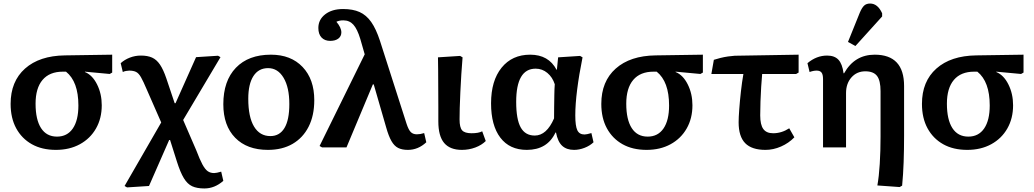

<svg xmlns="http://www.w3.org/2000/svg" viewBox="-20 -833 5844 1085"><path d="M296 14Q217 14 160 -18Q103 -50 71.5 -108Q40 -166 40 -246Q40 -373 121.5 -445.5Q203 -518 347 -520L614 -524V-423L600 -415L460 -428V-426Q502 -409 528.5 -356Q555 -303 555 -238Q555 -164 522.5 -107Q490 -50 431.5 -18Q373 14 296 14ZM302 -61Q360 -61 391.5 -107Q423 -153 423 -237Q423 -372 353 -428H335Q260 -428 220.5 -381.5Q181 -335 181 -247Q181 -157 212 -109Q243 -61 302 -61Z M1135 232Q1093 232 1066 219.5Q1039 207 1019 174Q999 141 980 81L941 -42H936L822 218L698 226L684 218L891 -141L809 -328Q790 -373 777 -396Q764 -419 749 -426.5Q734 -434 710 -434Q703 -434 692 -432Q681 -430 674 -426L662 -476Q684 -496 714 -507.5Q744 -519 776 -519Q814 -519 839.5 -507.5Q865 -496 884 -468Q903 -440 920 -390L967 -250H972L1088 -510L1212 -518L1226 -510L1015 -155L1089 16Q1109 69 1124 96.5Q1139 124 1154 134.5Q1169 145 1190 145Q1203 145 1230 137L1242 189Q1193 232 1135 232Z M1494 14Q1376 14 1309 -54.5Q1242 -123 1242 -244Q1242 -376 1313 -450Q1384 -524 1511 -524Q1624 -524 1690 -454.5Q1756 -385 1756 -267Q1756 -180 1724 -117Q1692 -54 1633.5 -20Q1575 14 1494 14ZM1508 -64Q1560 -64 1587.5 -109.5Q1615 -155 1615 -245Q1615 -339 1582.5 -393.5Q1550 -448 1495 -448Q1441 -448 1412 -403Q1383 -358 1383 -275Q1383 -172 1415.5 -118Q1448 -64 1508 -64Z M2377 -81 2389 -29Q2343 14 2285 14Q2252 14 2230 3Q2208 -8 2192 -36Q2176 -64 2162 -114L2092 -356H2087L1938 0H1800L1786 -8L2041 -526L2016 -613Q1999 -669 1977 -693.5Q1955 -718 1920 -718Q1897 -718 1881 -710Q1909 -677 1909 -650Q1909 -628 1892 -615Q1875 -602 1846 -602Q1815 -602 1797 -621Q1779 -640 1779 -675Q1779 -722 1817.5 -752Q1856 -782 1919 -782Q1974 -782 2012 -765Q2050 -748 2077.5 -709Q2105 -670 2127 -603L2278 -132Q2289 -99 2301.5 -86.5Q2314 -74 2336 -74Q2355 -74 2377 -81Z M2590 14Q2523 14 2490 -25Q2457 -64 2457 -147Q2457 -178 2457 -228.5Q2457 -279 2456.5 -334Q2456 -389 2456 -436Q2456 -483 2455 -509L2580 -517L2594 -509Q2590 -465 2587 -414Q2584 -363 2581.5 -313.5Q2579 -264 2578 -223Q2577 -182 2577 -158Q2577 -113 2591.5 -96.5Q2606 -80 2645 -80Q2684 -80 2705 -91L2725 -36Q2702 -13 2666 0.5Q2630 14 2590 14Z M2957 14Q2860 14 2807.5 -55Q2755 -124 2755 -249Q2755 -377 2814.5 -450.5Q2874 -524 2976 -524Q3080 -524 3125 -439H3127L3134 -509L3258 -517L3272 -509Q3252 -410 3241.5 -326.5Q3231 -243 3231 -181Q3231 -121 3242.5 -97Q3254 -73 3283 -73Q3295 -73 3322 -81L3334 -29Q3313 -9 3283 2.5Q3253 14 3224 14Q3182 14 3157 -9Q3132 -32 3122 -84H3119Q3073 14 2957 14ZM3002 -67Q3069 -67 3111 -164Q3111 -190 3111.5 -225.5Q3112 -261 3112.5 -295.5Q3113 -330 3115 -357Q3102 -397 3073 -421Q3044 -445 3007 -445Q2897 -445 2897 -257Q2897 -159 2922.5 -113Q2948 -67 3002 -67Z M3634 14Q3555 14 3498 -18Q3441 -50 3409.5 -108Q3378 -166 3378 -246Q3378 -373 3459.5 -445.5Q3541 -518 3685 -520L3952 -524V-423L3938 -415L3798 -428V-426Q3840 -409 3866.5 -356Q3893 -303 3893 -238Q3893 -164 3860.5 -107Q3828 -50 3769.5 -18Q3711 14 3634 14ZM3640 -61Q3698 -61 3729.5 -107Q3761 -153 3761 -237Q3761 -372 3691 -428H3673Q3598 -428 3558.5 -381.5Q3519 -335 3519 -247Q3519 -157 3550 -109Q3581 -61 3640 -61Z M4306 14Q4228 14 4191 -24Q4154 -62 4154 -142Q4154 -168 4157.5 -215.5Q4161 -263 4167 -316.5Q4173 -370 4181 -415H4000L4014 -495Q4029 -500 4051 -505.5Q4073 -511 4094.5 -514Q4116 -517 4132 -518L4493 -524V-423L4479 -415H4287Q4284 -383 4281.5 -342.5Q4279 -302 4277.5 -260Q4276 -218 4276 -181Q4276 -128 4293.5 -104Q4311 -80 4349 -80Q4397 -80 4440 -108L4469 -57Q4437 -24 4393.5 -5Q4350 14 4306 14Z M5064 224 4938 215Q4947 166 4951.5 93.5Q4956 21 4956 -61V-318Q4956 -378 4936 -404Q4916 -430 4870 -430Q4822 -430 4791.5 -395.5Q4761 -361 4761 -307V0H4631V-386Q4631 -412 4622.5 -423Q4614 -434 4595 -434Q4576 -434 4555 -426L4543 -476Q4594 -519 4654 -519Q4696 -519 4718 -495.5Q4740 -472 4747 -419H4750Q4809 -524 4923 -524Q5089 -524 5089 -347V-67Q5089 12 5086.5 83Q5084 154 5078 216ZM4814 -573 4772 -596 4839 -762Q4851 -790 4863.5 -801.5Q4876 -813 4897 -813Q4940 -813 4965 -758V-740Z M5446 14Q5367 14 5310 -18Q5253 -50 5221.5 -108Q5190 -166 5190 -246Q5190 -373 5271.5 -445.5Q5353 -518 5497 -520L5764 -524V-423L5750 -415L5610 -428V-426Q5652 -409 5678.5 -356Q5705 -303 5705 -238Q5705 -164 5672.5 -107Q5640 -50 5581.5 -18Q5523 14 5446 14ZM5452 -61Q5510 -61 5541.5 -107Q5573 -153 5573 -237Q5573 -372 5503 -428H5485Q5410 -428 5370.5 -381.5Q5331 -335 5331 -247Q5331 -157 5362 -109Q5393 -61 5452 -61Z"/></svg>

Font: Literata SemiBold
Style: Regular
Weight: 600
Designer: Latin by Veronika Burian and Jose Scaglione. Greek by Irene Vlachou. Cyrillic by Vera Evstafieva.
Foundry: TypeTogether
Version: Version 3.103; ttfautohint (v1.8.4.7-5d5b);gftools[0.9.29]